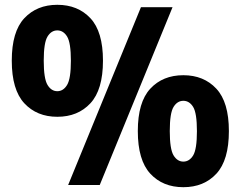

<svg xmlns="http://www.w3.org/2000/svg" viewBox="-20 -770 1002 799"><path d="M218.5 -284Q133.5 -284 81.2 -340.2Q29 -396.5 29 -517.5Q29 -638.5 81.2 -694.2Q133.5 -750 218.5 -750Q304 -750 356.2 -694.2Q408.5 -638.5 408.5 -517.5Q408.5 -396.5 356.2 -340.2Q304 -284 218.5 -284ZM263.5 0 566.5 -740H698L395 0ZM218.5 -390.5Q243.5 -390.5 259.2 -416.5Q275 -442.5 275 -517Q275 -592.5 259.2 -618Q243.5 -643.5 218.5 -643.5Q193.5 -643.5 177.8 -618Q162 -592.5 162 -517.5Q162 -442.5 177.8 -416.5Q193.5 -390.5 218.5 -390.5ZM743 9Q657.5 9 605.5 -47.2Q553.5 -103.5 553.5 -224.5Q553.5 -345 605.5 -401Q657.5 -457 743 -457Q828 -457 880.2 -401Q932.5 -345 932.5 -224.5Q932.5 -103.5 880.5 -47.2Q828.5 9 743 9ZM743 -97.5Q768 -97.5 783.8 -123.2Q799.5 -149 799.5 -224Q799.5 -299.5 783.8 -325Q768 -350.5 743 -350.5Q718 -350.5 702.2 -325Q686.5 -299.5 686.5 -224.5Q686.5 -149.5 702.2 -123.5Q718 -97.5 743 -97.5Z"/></svg>

Font: Encode Sans Condensed ExtraBold
Style: Regular
Weight: 800
Width: 3
Designer: Multiple Designers
Foundry: Impallari Type
Version: Version 3.000; ttfautohint (v1.8.3) -l 8 -r 50 -G 200 -x 14 